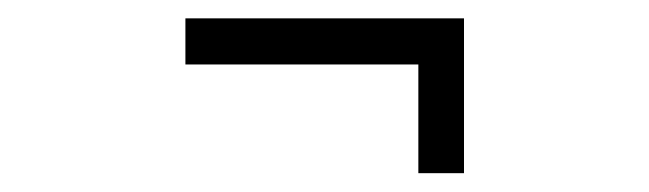

<svg xmlns="http://www.w3.org/2000/svg" viewBox="-20 -348 690 204"><path d="M424.5 -164V-328.5H473V-164ZM177 -279.5V-328.5H462.5V-279.5Z"/></svg>

Font: Trispace Thin ExtraLight
Style: Regular
Weight: 250
Version: Version 1.210